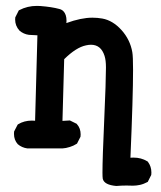

<svg xmlns="http://www.w3.org/2000/svg" viewBox="-20 -489 540 644"><path d="M425.8 133.8 404.3 133.3Q387.2 133.3 370.1 134.8Q329.6 131.3 324.7 110.8Q323.7 105 323.7 90.3Q323.7 42.5 329.6 -87.6Q335.4 -217.8 335.4 -262.7Q335.4 -287.1 330.6 -301.8Q318.8 -338.9 285.2 -338.9Q277.8 -338.9 268.6 -336.9Q235.4 -330.1 195.3 -290.5L189.5 -83.5L214.4 -85L237.3 -73.7L238.3 -72.3Q250.5 -58.6 250.5 -38.1Q250.5 -35.2 250 -30.3L238.3 -7.3Q226.1 0.5 214.4 3.9Q200.7 8.3 189.5 8.8H71.8Q53.2 6.3 39.6 -5.4Q26.9 -19.5 26.9 -40Q26.9 -43 27.3 -47.9L39.1 -70.8L41 -72.3Q61 -84.5 86.9 -84.5Q92.3 -84.5 97.7 -84L105.5 -370.6L77.1 -372.1Q59.1 -374.5 45.4 -386.2Q30.8 -402.3 30.8 -423.3Q30.8 -426.3 31.2 -430.7L43 -454.1L44.9 -455.1Q71.8 -469.2 103.5 -469.2Q109.9 -469.2 115.7 -468.8Q153.8 -465.8 178.7 -459Q187 -457 192.4 -451.7Q203.1 -440.9 203.1 -419.4Q203.1 -415.5 202.6 -411.6Q252 -429.7 290 -429.7Q306.6 -429.7 323.2 -426.8Q358.4 -420.4 387.5 -388.2Q416.5 -356 423.8 -314Q426.3 -299.8 426.3 -254.4Q426.3 -166 417.5 40Q422.9 39.6 427.7 39.6Q453.6 39.6 473.6 51.8L475.1 52.7L476.1 53.7Q487.8 69.3 487.8 89.8Q487.8 92.8 487.3 97.7L475.6 121.1Q461.9 128.4 449.7 131.1Q437.5 133.8 425.8 133.8Z"/></svg>

Font: Bakudai
Style: Bold
Weight: 700
Version: Version 1.48